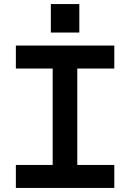

<svg xmlns="http://www.w3.org/2000/svg" viewBox="-20 -924 640 944"><path d="M58 -700V-587H239V-113H58V0H542V-113H360V-587H542V-700ZM230 -764V-904H370V-764Z"/></svg>

Font: Kode Mono
Style: Bold
Weight: 700
Monospace: yes
Designer: Isa Ozler
Foundry: Kadena LLC
Version: Version 1.206;gftools[0.9.28]